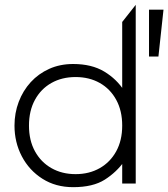

<svg xmlns="http://www.w3.org/2000/svg" viewBox="-20 -760 697 795"><path d="M283 15Q210.5 15 155.8 -19.8Q101 -54.5 70.5 -112.5Q40 -170.5 40 -240Q40 -292 57.5 -338.2Q75 -384.5 107.2 -419.8Q139.5 -455 184 -475Q228.5 -495 283 -495Q359.5 -495 411.5 -463.8Q463.5 -432.5 495 -383L486 -371V-669L542 -740V0H486V-106L495 -93Q463 -47.5 414 -16.2Q365 15 283 15ZM293 -39Q349.5 -39 393 -63.8Q436.5 -88.5 461.2 -133.5Q486 -178.5 486 -240Q486 -301.5 461.2 -346.8Q436.5 -392 393 -416.5Q349.5 -441 293 -441Q236.5 -441 193 -416.5Q149.5 -392 124.8 -346.8Q100 -301.5 100 -240Q100 -178.5 124.8 -133.5Q149.5 -88.5 193 -63.8Q236.5 -39 293 -39ZM597 -526V-720H657L636 -526Z"/></svg>

Font: Geologica-Sharp
Style: Regular
Weight: 100
Designer: Sindre Bremnes, Frode Helland
Foundry: Monokrom Skriftforlag AS
Version: Version 1.010;gftools[0.9.28]